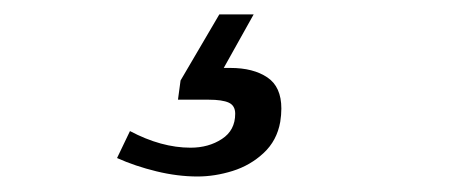

<svg xmlns="http://www.w3.org/2000/svg" viewBox="-20 -40 640 260"><path d="M138.5 174 156 137.5Q198.5 160 238 160Q262.5 160 280.5 148.2Q298.5 136.5 298.5 114Q298.5 103 289.8 99Q281 95 262.5 95H221L224.5 69L277 -20.5H323.5L283 52H292Q323 52 342 64.8Q361 77.5 361 107Q361 115.5 359.5 125Q355 150.5 337 167.2Q319 184 295 191.5Q271 199 247.5 199Q220.5 199 191.8 192Q163 185 138.5 174Z"/></svg>

Font: JuliaMono
Style: Italic
Weight: 400
Italic angle: -9°
Monospace: yes
Designer: cormullion
Foundry: corm
Version: Version 0.057; ttfautohint (v1.8.4)